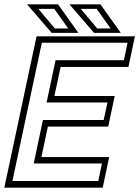

<svg xmlns="http://www.w3.org/2000/svg" viewBox="-37 -868 644 888"><path d="M-17 0 132 -700H587L557 -558.5H243.5L214.5 -424H493.5L463.5 -282.5H184.5L154.5 -141.5H468L438 0ZM20.5 -31H417.5L434.5 -112H119L161.5 -313H442.5L460 -394H178.5L220 -589.5H536L553 -670.5H156.5ZM521.5 -716H398L284 -848H427.5ZM474.5 -736.5 410 -827H336.5L412.5 -736.5ZM325.5 -716H202L88 -848H231.5ZM278.5 -736.5 214 -827H140.5L216.5 -736.5Z"/></svg>

Font: Tourney Thin Light
Style: Italic
Weight: 300
Italic angle: -12°
Version: Version 1.015